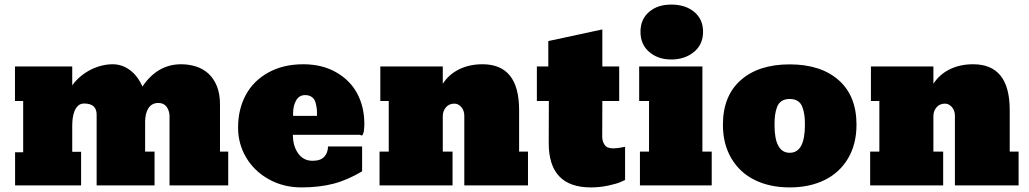

<svg xmlns="http://www.w3.org/2000/svg" viewBox="-20 -816 4529 845"><path d="M405.3 0V-311.5Q405.3 -360.4 350.6 -360.4Q333.5 -360.4 323.2 -350.3Q313 -340.3 307.4 -325.7Q301.8 -311 299.8 -294.2Q297.9 -277.3 297.9 -264.2V-147.9H336.9V0H46.4V-146H82V-371.6H45.9V-523.4H297.9V-440.4Q314.5 -463.4 335.7 -480.7Q356.9 -498 380.4 -509.8Q403.8 -521.5 428.2 -527.3Q452.6 -533.2 476.1 -533.2Q517.1 -533.2 551.5 -507.8Q585.9 -482.4 606.9 -435.1Q672.9 -533.2 777.3 -533.2Q811.5 -533.2 842.5 -523.4Q873.5 -513.7 897 -492.4Q920.4 -471.2 934.3 -437.5Q948.2 -403.8 948.2 -356V-148.9H984.4V0H726.1V-310.1Q723.6 -333.5 711.4 -348.1Q699.2 -362.8 677.2 -362.8Q661.6 -362.8 650.9 -356.7Q640.1 -350.6 633.1 -339.6Q626 -328.6 622.6 -314Q619.1 -299.3 618.7 -282.7V-148.9H660.2V0Z M1306.6 8.8Q1227.5 8.8 1163.3 -26.9Q1099.1 -62.5 1063.5 -122.6Q1027.8 -182.6 1027.8 -254.4Q1027.8 -335 1061.5 -397.7Q1095.2 -460.4 1160.9 -496.8Q1226.6 -533.2 1314.5 -533.2Q1398.4 -533.2 1460.4 -497.3Q1522.5 -461.4 1553 -402.8Q1583.5 -344.2 1583.5 -271Q1583.5 -254.4 1581.1 -236.3Q1576.7 -222.2 1574.5 -220.5Q1572.3 -218.8 1563 -222.7H1269Q1269 -173.3 1292.2 -140.9Q1315.4 -108.4 1355.5 -108.4Q1390.6 -108.4 1406.7 -125.5Q1422.9 -142.6 1423.8 -171.4H1573.7V-62Q1509.3 -23.4 1447 -7.3Q1384.8 8.8 1306.6 8.8ZM1270 -306.2H1375Q1375.5 -323.2 1374.3 -335.9Q1373 -348.6 1368.7 -364.5Q1364.3 -380.4 1352.5 -388.9Q1340.8 -397.5 1322.8 -397.5Q1296.4 -397.5 1283.2 -373.8Q1270 -350.1 1270 -320.3Z M1928.7 -447.3Q1955.6 -488.8 2000.7 -511Q2045.9 -533.2 2103.5 -533.2Q2264.6 -533.2 2264.6 -332V-148.9H2303.7V0H2023.4V-306.2Q2023.4 -329.6 2010.3 -344.7Q1997.1 -359.9 1979.5 -359.9Q1956.5 -359.9 1942.6 -343.8Q1928.7 -327.6 1928.7 -304.7V-148.9H1971.7V0H1650.4V-148.9H1690.9V-371.6H1653.8V-523.4H1928.7Z M2731 -23.9 2712.9 -15.6Q2694.8 -7.3 2657.2 0.7Q2619.6 8.8 2580.6 8.8Q2394 8.8 2395 -188L2395.5 -371.6H2342.8V-523.4H2393.1V-635.3L2630.9 -686.5V-523.4H2705.1V-371.6H2630.9L2630.4 -213.9Q2630.4 -194.8 2640.6 -179Q2650.9 -163.1 2678.2 -163.1Q2700.2 -163.1 2731 -169.9Z M3071.3 -148.9H3112.3V0H2796.4V-148.9H2836.4V-371.6H2793V-523.4H3071.3ZM2934.1 -554.2Q2876 -554.2 2837.4 -587.2Q2798.8 -620.1 2798.8 -676.3Q2798.8 -731.4 2836.7 -763.7Q2874.5 -795.9 2934.1 -795.9Q2996.1 -795.9 3035.2 -763.7Q3074.2 -731.4 3074.2 -676.3Q3074.2 -620.1 3033.9 -587.2Q2993.7 -554.2 2934.1 -554.2Z M3161.6 -267.1Q3161.6 -394 3240.2 -463.4Q3318.8 -532.7 3455.1 -532.7Q3592.3 -532.7 3670.9 -463.4Q3749.5 -394 3749.5 -267.1Q3749.5 -181.6 3712.2 -118.7Q3674.8 -55.7 3608.6 -23.4Q3542.5 8.8 3455.6 8.8Q3368.7 8.8 3302.5 -23.4Q3236.3 -55.7 3199 -118.7Q3161.6 -181.6 3161.6 -267.1ZM3388.7 -266.1Q3388.7 -143.6 3455.6 -143.6Q3522.5 -143.6 3522.5 -266.1Q3522.5 -291 3520.3 -308.3Q3518.1 -325.7 3511.7 -343.8Q3505.4 -361.8 3491.2 -371.1Q3477.1 -380.4 3455.6 -380.4Q3434.1 -380.4 3419.9 -371.1Q3405.8 -361.8 3399.4 -343.8Q3393.1 -325.7 3390.9 -308.3Q3388.7 -291 3388.7 -266.1Z M4087.9 -447.3Q4114.7 -488.8 4159.9 -511Q4205.1 -533.2 4262.7 -533.2Q4423.8 -533.2 4423.8 -332V-148.9H4462.9V0H4182.6V-306.2Q4182.6 -329.6 4169.4 -344.7Q4156.2 -359.9 4138.7 -359.9Q4115.7 -359.9 4101.8 -343.8Q4087.9 -327.6 4087.9 -304.7V-148.9H4130.9V0H3809.6V-148.9H3850.1V-371.6H3813V-523.4H4087.9Z"/></svg>

Font: Bevan
Style: Regular
Weight: 400
Foundry: vernon adams
Version: Version 1.000